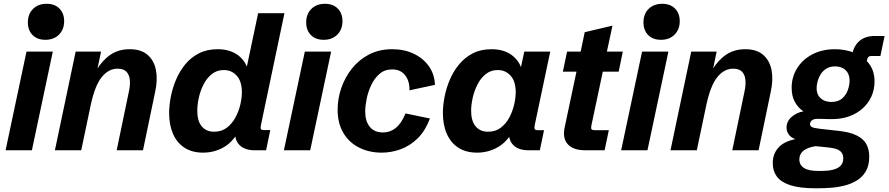

<svg xmlns="http://www.w3.org/2000/svg" viewBox="-20 -803 4749 1026"><path d="M262.2 -527.3 150.4 0H9.8L121.6 -527.3ZM222.7 -590.3Q179.2 -590.3 154.1 -615.7Q128.9 -641.1 128.9 -683.1Q128.9 -728 156.5 -755.4Q184.1 -782.7 229 -782.7Q272.5 -782.7 297.6 -757.3Q322.8 -731.9 322.8 -689.9Q322.8 -645.5 295.2 -617.9Q267.6 -590.3 222.7 -590.3Z M273.4 0 384.3 -527.3H520L495.1 -408.2L496.1 -429.7Q528.8 -482.9 571.8 -511.5Q614.7 -540 672.9 -540Q733.9 -540 768.6 -510Q803.2 -480 813.2 -429Q823.2 -377.9 809.6 -314.5L744.1 0H603.5L668.9 -314.5Q676.3 -347.7 673.8 -375.2Q671.4 -402.8 656 -419.4Q640.6 -436 608.4 -436Q559.6 -436 523.2 -390.4Q486.8 -344.7 464.8 -241.7L414.1 0Z M1064.9 12.7Q1006.8 12.7 966.3 -13.4Q925.8 -39.6 904.8 -87.2Q883.8 -134.8 883.8 -198.7Q883.8 -238.8 892.6 -284.9Q901.4 -331.1 920.2 -376Q939 -420.9 969.2 -458.3Q999.5 -495.6 1042.7 -517.8Q1085.9 -540 1142.6 -540Q1208.5 -540 1251.2 -508.5Q1293.9 -477.1 1307.1 -422.4L1293 -418L1359.4 -732.4H1500L1374.5 -135.3Q1371.1 -119.1 1374.3 -113.5Q1377.4 -107.9 1391.6 -107.9H1424.3L1401.9 0H1340.8Q1282.2 0 1254.6 -33.7Q1227.1 -67.4 1240.7 -129.9L1243.7 -142.1L1261.7 -115.2Q1230.5 -49.3 1179 -18.3Q1127.4 12.7 1064.9 12.7ZM1124.5 -99.1Q1164.1 -99.1 1192.1 -120.6Q1220.2 -142.1 1238 -175Q1255.9 -208 1264.2 -244.1Q1272.5 -280.3 1272.5 -310.1Q1272.5 -368.2 1245.1 -398.4Q1217.8 -428.7 1176.3 -428.7Q1138.2 -428.7 1111.1 -406.5Q1084 -384.3 1066.9 -350.1Q1049.8 -315.9 1042 -278.8Q1034.2 -241.7 1034.2 -211.4Q1034.2 -156.2 1058.1 -127.7Q1082 -99.1 1124.5 -99.1Z M1749.5 -527.3 1637.7 0H1497.1L1608.9 -527.3ZM1710 -590.3Q1666.5 -590.3 1641.4 -615.7Q1616.2 -641.1 1616.2 -683.1Q1616.2 -728 1643.8 -755.4Q1671.4 -782.7 1716.3 -782.7Q1759.8 -782.7 1784.9 -757.3Q1810.1 -731.9 1810.1 -689.9Q1810.1 -645.5 1782.5 -617.9Q1754.9 -590.3 1710 -590.3Z M2020 12.7Q1953.1 12.7 1899.7 -13.9Q1846.2 -40.5 1815.2 -92Q1784.2 -143.6 1784.2 -217.3Q1784.2 -274.9 1803.5 -331.8Q1822.8 -388.7 1860.1 -436Q1897.5 -483.4 1951.7 -511.7Q2005.9 -540 2076.2 -540Q2139.6 -540 2190.4 -516.1Q2241.2 -492.2 2271.7 -449.2Q2302.2 -406.2 2304.2 -349.6L2168 -320.3Q2169.4 -349.1 2159.7 -374.8Q2149.9 -400.4 2129.2 -416.3Q2108.4 -432.1 2075.7 -432.1Q2035.6 -432.1 2008.3 -408.4Q1981 -384.8 1963.9 -348.6Q1946.8 -312.5 1939.2 -274.2Q1931.6 -235.8 1931.6 -207Q1931.6 -155.8 1955.8 -125.5Q1980 -95.2 2027.3 -95.2Q2064.9 -95.2 2095.2 -119.6Q2125.5 -144 2147 -196.8L2277.3 -169.9Q2252.4 -103 2211.2 -63Q2169.9 -22.9 2120.1 -5.1Q2070.3 12.7 2020 12.7Z M2529.3 12.7Q2470.2 12.7 2429.7 -13.4Q2389.2 -39.6 2367.9 -87.2Q2346.7 -134.8 2346.7 -199.2Q2346.7 -238.8 2355.5 -284.9Q2364.3 -331.1 2383.3 -376.2Q2402.3 -421.4 2432.9 -458.5Q2463.4 -495.6 2506.3 -517.8Q2549.3 -540 2606.4 -540Q2672.4 -540 2714.8 -508.5Q2757.3 -477.1 2771 -422.4L2758.3 -418L2781.7 -527.3H2920.4L2837.4 -134.3Q2834.5 -119.1 2837.4 -113.3Q2840.3 -107.4 2855 -107.4H2887.2L2864.7 0H2804.2Q2745.6 0 2718.5 -32.7Q2691.4 -65.4 2703.1 -122.6L2706.5 -141.6L2727.1 -115.2Q2695.8 -49.8 2643.8 -18.6Q2591.8 12.7 2529.3 12.7ZM2588.4 -99.1Q2627.9 -99.1 2656 -120.6Q2684.1 -142.1 2701.7 -175Q2719.2 -208 2727.5 -244.1Q2735.8 -280.3 2735.8 -310.1Q2735.8 -368.2 2708.7 -398.4Q2681.6 -428.7 2640.1 -428.7Q2602.1 -428.7 2575 -406.5Q2547.9 -384.3 2530.8 -350.1Q2513.7 -315.9 2505.6 -278.8Q2497.6 -241.7 2497.6 -211.4Q2497.6 -156.2 2521.7 -127.7Q2545.9 -99.1 2588.4 -99.1Z M3107.4 0Q3043 0 3013.9 -32.5Q2984.9 -64.9 2997.6 -123L3060.5 -419.9H2987.8L3010.3 -527.3H3083L3104.5 -630.9L3252.9 -666L3223.1 -527.3H3308.1L3286.1 -419.9H3201.2L3140.6 -134.3Q3137.2 -118.7 3140.6 -113Q3144 -107.4 3158.2 -107.4H3233.4L3210.9 0Z M3551.8 -527.3 3439.9 0H3299.3L3411.1 -527.3ZM3512.2 -590.3Q3468.8 -590.3 3443.6 -615.7Q3418.5 -641.1 3418.5 -683.1Q3418.5 -728 3446 -755.4Q3473.6 -782.7 3518.6 -782.7Q3562 -782.7 3587.2 -757.3Q3612.3 -731.9 3612.3 -689.9Q3612.3 -645.5 3584.7 -617.9Q3557.1 -590.3 3512.2 -590.3Z M3563 0 3673.8 -527.3H3809.6L3784.7 -408.2L3785.6 -429.7Q3818.4 -482.9 3861.3 -511.5Q3904.3 -540 3962.4 -540Q4023.4 -540 4058.1 -510Q4092.8 -480 4102.8 -429Q4112.8 -377.9 4099.1 -314.5L4033.7 0H3893.1L3958.5 -314.5Q3965.8 -347.7 3963.4 -375.2Q3960.9 -402.8 3945.6 -419.4Q3930.2 -436 3897.9 -436Q3849.1 -436 3812.7 -390.4Q3776.4 -344.7 3754.4 -241.7L3703.6 0Z M4337.9 203.1Q4253.9 203.1 4203.6 186.8Q4153.3 170.4 4131.3 140.4Q4109.4 110.4 4109.4 69.3Q4109.4 20 4138.9 -13.4Q4168.5 -46.9 4230 -59.6Q4205.6 -68.4 4194.3 -85Q4183.1 -101.6 4183.1 -120.6Q4183.1 -154.8 4210 -178.2Q4236.8 -201.7 4273.4 -208Q4245.1 -226.6 4227.8 -257.8Q4210.4 -289.1 4210.4 -334Q4210.4 -391.6 4239.7 -438.5Q4269 -485.4 4321.3 -512.7Q4373.5 -540 4441.9 -540Q4497.1 -540 4545.4 -520.8Q4593.8 -501.5 4623.5 -463.1Q4653.3 -424.8 4653.3 -367.2Q4653.3 -325.2 4637 -288.3Q4620.6 -251.5 4589.6 -223.4Q4558.6 -195.3 4513.7 -179.9Q4468.8 -164.6 4411.6 -166.5L4355 -168Q4330.6 -168.9 4319.6 -160.6Q4308.6 -152.3 4308.6 -139.6Q4308.6 -130.4 4318.1 -124.5Q4327.6 -118.7 4361.8 -114.7L4458.5 -104Q4520 -97.7 4556.6 -79.8Q4593.3 -62 4609.1 -33.7Q4625 -5.4 4625 34.2Q4625 81.1 4606.9 112.1Q4588.9 143.1 4558.8 161.4Q4528.8 179.7 4492.7 188.7Q4456.5 197.8 4419.7 200.4Q4382.8 203.1 4350.6 203.1ZM4351.6 110.4H4371.6Q4402.8 110.4 4429 104.5Q4455.1 98.6 4470.7 84Q4486.3 69.3 4486.3 42.5Q4486.3 18.1 4469.7 4.2Q4453.1 -9.8 4409.7 -14.6L4338.4 -22Q4295.4 -15.1 4273.4 2.4Q4251.5 20 4251.5 48.8Q4251.5 78.6 4276.1 94.5Q4300.8 110.4 4351.6 110.4ZM4422.9 -258.3Q4460 -258.3 4481.2 -277.6Q4502.4 -296.9 4511.2 -323.5Q4520 -350.1 4520 -371.6Q4520 -397.5 4509.5 -414.6Q4499 -431.6 4481.4 -439.9Q4463.9 -448.2 4442.4 -448.2Q4414.6 -448.2 4395.5 -436Q4376.5 -423.8 4365.2 -405.8Q4354 -387.7 4348.9 -367.9Q4343.8 -348.1 4343.8 -332.5Q4343.8 -307.1 4354.7 -290.5Q4365.7 -273.9 4383.5 -266.1Q4401.4 -258.3 4422.9 -258.3ZM4519 -446.8 4533.7 -512.7Q4543.9 -561 4574.7 -585.9Q4605.5 -610.8 4655.8 -610.8H4707L4684.6 -503.9H4635.7Q4626 -503.9 4620.6 -498.5Q4615.2 -493.2 4612.3 -479L4602.5 -433.1Z"/></svg>

Font: Schibsted Grotesk
Style: Bold Italic
Weight: 700
Italic angle: -12°
Designer: Bakken & Baeck AS, Henrik Kongsvoll
Foundry: Schibsted ASA
Version: Version 1.100;gftools[0.9.25]